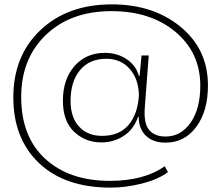

<svg xmlns="http://www.w3.org/2000/svg" viewBox="-20 -758 1013 879"><path d="M487 101Q277 101 159 -11Q41 -123 41 -312Q41 -503 165.5 -620.5Q290 -738 492 -738Q682 -738 807 -635Q932 -532 932 -367Q932 -249 878.5 -177Q825 -105 738 -105Q680 -105 647.5 -137Q615 -169 615 -223H612Q592 -165 546 -135.5Q500 -106 444 -106Q371 -106 319.5 -154.5Q268 -203 268 -297Q268 -395 321 -455.5Q374 -516 460 -516Q517 -516 560 -487Q603 -458 616 -410H619L628 -504H661L643 -268Q637 -195 662 -164Q687 -133 738 -133Q809 -133 853 -197Q897 -261 897 -365Q897 -517 783.5 -612Q670 -707 490 -707Q304 -707 190.5 -598.5Q77 -490 77 -314Q77 -132 187 -31Q297 70 483 70Q640 70 734 3L749 30Q703 64 629 82.5Q555 101 487 101ZM447 -136Q526 -136 568.5 -186Q611 -236 616 -323Q614 -398 573 -443.5Q532 -489 467 -489Q389 -489 346 -436.5Q303 -384 303 -296Q303 -221 342 -178.5Q381 -136 447 -136Z"/></svg>

Font: Mona Sans Expanded ExtraLight
Style: Regular
Weight: 200
Width: 7
Designer: Deni Anggara
Foundry: GitHub
Version: Version 1.001;gftools[0.9.33]